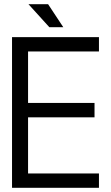

<svg xmlns="http://www.w3.org/2000/svg" viewBox="-20 -890 525 910"><path d="M428 -402H113V-646H449V-714H37V0H449V-68H113V-334H428ZM115 -870 214 -761H280L208 -870Z"/></svg>

Font: Non Bureau Light
Style: Regular
Weight: 300
Designer: Jona Saucedo
Foundry: Non Foundry
Version: Version 1.000;FEAKit 1.0